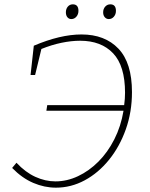

<svg xmlns="http://www.w3.org/2000/svg" viewBox="-20 -859 692 886"><path d="M36 -84 56 -108Q97 -64 143 -43Q189 -22 236 -22Q289 -22 340 -46Q391 -70 434 -113Q477 -156 507.5 -216Q538 -276 550 -348H194L198 -374H553Q557 -403 557 -431Q557 -555 502 -613Q447 -671 350 -671Q309 -671 263.5 -661.5Q218 -652 171 -633L142 -513H121L136 -648Q258 -700 356 -700Q464 -700 526.5 -634.5Q589 -569 589 -434Q589 -342 560.5 -262Q532 -182 483 -121.5Q434 -61 371 -27Q308 7 238 7Q185 7 133.5 -15Q82 -37 36 -84ZM309 -771Q298 -771 291 -779.5Q284 -788 284 -802Q284 -818 293 -828.5Q302 -839 316 -839Q342 -839 342 -809Q342 -793 332.5 -782Q323 -771 309 -771ZM482 -771Q471 -771 463.5 -779.5Q456 -788 456 -802Q456 -818 465.5 -828.5Q475 -839 489 -839Q515 -839 515 -809Q515 -793 505.5 -782Q496 -771 482 -771Z"/></svg>

Font: Bitter ExtraLight
Style: Italic
Weight: 200
Italic angle: -9°
Designer: Sol Matas, and Bitter project Authors
Foundry: Sol Matas
Version: Version 2.001